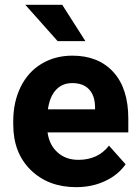

<svg xmlns="http://www.w3.org/2000/svg" viewBox="-20 -770 581 800"><path d="M297.4 9.8Q181.2 9.8 108.2 -61.5Q35.2 -132.8 35.2 -251.5V-265.1Q35.2 -344.7 65.9 -407.5Q96.7 -470.2 153.1 -504.2Q209.5 -538.1 281.7 -538.1Q390.1 -538.1 452.4 -469.7Q514.6 -401.4 514.6 -275.9V-218.3H178.2Q185.1 -166.5 219.5 -135.3Q253.9 -104 306.6 -104Q388.2 -104 434.1 -163.1L503.4 -85.4Q471.7 -40.5 417.5 -15.4Q363.3 9.8 297.4 9.8ZM281.2 -423.8Q239.3 -423.8 213.1 -395.5Q187 -367.2 179.7 -314.5H376V-325.7Q375 -372.6 350.6 -398.2Q326.2 -423.8 281.2 -423.8ZM335.9 -598.6H220.2L85.4 -750H239.3Z"/></svg>

Font: RobotoDraft
Style: Bold
Weight: 700
Version: Version 2.001150; 2014